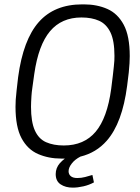

<svg xmlns="http://www.w3.org/2000/svg" viewBox="-20 -716 640 879"><path d="M261 10Q202 10 154 -11Q106 -32 78.5 -83.5Q51 -135 51 -227Q51 -242 52 -259.5Q53 -277 56 -302Q59 -327 63 -363Q86 -534 157.5 -615Q229 -696 357 -696H364Q424 -696 471.5 -675Q519 -654 546.5 -602.5Q574 -551 574 -459Q574 -444 573 -426.5Q572 -409 569.5 -384Q567 -359 562 -323Q540 -153 469 -72Q421 -17 348 1Q323 14 309 32Q294 51 294 68Q294 82 304 90.5Q314 99 334 99Q352 99 369.5 94.5Q387 90 403 85L410 119Q388 131 362 137Q336 143 313 143Q280 143 257.5 128Q235 113 235 81Q235 53 254 31Q265 19 277 10Q273 10 269 10ZM272 -50Q365 -50 418 -113Q471 -176 489 -309Q494 -345 496.5 -369.5Q499 -394 501 -410Q503 -426 503.5 -438Q504 -450 504 -460Q504 -530 485.5 -568Q467 -606 433.5 -621Q400 -636 353 -636Q262 -636 209 -573Q156 -510 137 -378Q132 -341 128.5 -317Q125 -293 124 -276.5Q123 -260 122.5 -248.5Q122 -237 122 -227Q122 -158 139.5 -119Q157 -80 191 -65Q225 -50 272 -50Z"/></svg>

Font: Chivo Mono Medium ExtraLight
Style: Italic
Weight: 250
Italic angle: -8.05°
Monospace: yes
Version: Version 1.008